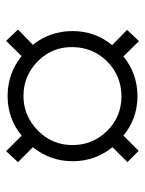

<svg xmlns="http://www.w3.org/2000/svg" viewBox="57 -678 476 630"><g transform="rotate(90 295.0 -363.0)"><path d="M114 -145 77 -184 127 -233Q82 -289 82 -363Q82 -437 128 -493L78 -542L115 -581L165 -530Q222 -576 295.5 -576Q369 -576 425 -530L475 -580L512 -543L463 -494Q509 -437 509 -363.5Q509 -290 463 -233L512 -184L476 -145L425 -196Q369 -150 295 -150Q221 -150 164 -196ZM180 -250Q228 -202 294.5 -202Q361 -202 409 -250Q456 -296 456 -363Q456 -430 409 -477Q362 -524 295 -523.5Q228 -523 181 -476Q135 -429 134.5 -362.5Q134 -296 180 -250Z"/></g></svg>

Font: Orkney Light
Style: Regular
Weight: 300
Designer: Samuel Oakes and Alfredo Marco Pradil
Foundry: Alfredo Marco Pradil
Version: 1.0; ttfautohint (v1.5)